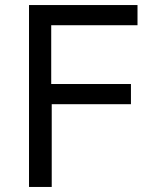

<svg xmlns="http://www.w3.org/2000/svg" viewBox="-20 -741 640 761"><path d="M95 -721H525V-641H183V-408H499V-328H185V0H95Z"/></svg>

Font: JetBrainsMono NF
Style: Regular
Weight: 400
Monospace: yes
Designer: Philipp Nurullin, Konstantin Bulenkov
Foundry: JetBrains
Version: Version 1.0.2; ttfautohint (v1.8.3)